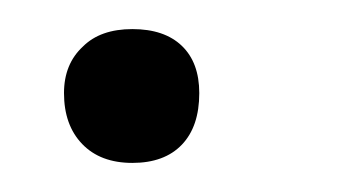

<svg xmlns="http://www.w3.org/2000/svg" viewBox="-20 -102 240 132"><path d="M37 -70Q49 -82 71 -82Q93 -82 105 -70.5Q117 -59 117 -38Q117 -15 105 -2.5Q93 10 71 10Q49 10 36.5 -3Q24 -16 24 -38Q24 -58 37 -70Z"/></svg>

Font: CormorantInfant-MediumItalic
Style: Italic
Weight: 500
Italic angle: -10°
Designer: Christian Thalmann (Catharsis Fonts)
Foundry: Catharsis Fonts
Version: Version 3.303